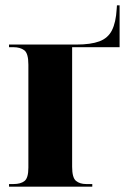

<svg xmlns="http://www.w3.org/2000/svg" viewBox="-20 -704 474 724"><path d="M14 0V-10H31Q58 -10 72.5 -21.5Q87 -33 87 -72V-460Q87 -503 71.5 -514.5Q56 -526 31 -526H14V-536H268Q322 -536 354.5 -548Q387 -560 402 -589.5Q417 -619 420 -670L421 -684H431V-526H252V-75Q252 -34 266.5 -22Q281 -10 305 -10H328V0Z"/></svg>

Font: Noto Serif Display SemiCondensed ExtraBold
Style: Regular
Weight: 800
Width: 4
Designer: Monotype Design Team
Foundry: Monotype Imaging Inc.
Version: Version 2.009